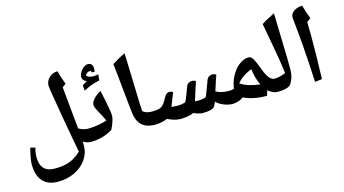

<svg xmlns="http://www.w3.org/2000/svg" viewBox="-97 -1186 2999 1675"><g transform="rotate(-15 1402.0 -349.0)"><path d="M251 117Q161 117 114 64.5Q67 12 67 -88Q67 -105 70 -126.5Q73 -148 78.5 -175Q84 -202 92 -233L136 -222Q123 -179 123 -142Q123 -71 155 -36Q187 -1 253 -1Q310 -1 353.5 -11Q397 -21 435 -45Q464 -62 493 -90L471 -207Q467 -230 455.5 -293.5Q444 -357 426 -461Q421 -493 414.5 -531.5Q408 -570 401.5 -607.5Q395 -645 390.5 -673.5Q386 -702 386 -713Q386 -755 418 -785Q450 -815 494 -815Q503 -781 513 -750.5Q523 -720 534 -692L502 -668Q511 -574 520.5 -478.5Q530 -383 539 -287Q581 -262 625 -262Q634 -262 634 -254V-152Q634 -144 625 -144Q606 -144 587.5 -148.5Q569 -153 548 -165L549 -128Q549 -61 509 -4Q469 53 401 85Q367 101 329.5 109Q292 117 251 117Z M617 -144Q609 -144 609 -152V-254Q609 -262 617 -262Q667 -262 717 -270.5Q767 -279 795 -291Q785 -314 769.5 -342.5Q754 -371 745 -387Q735 -406 728 -421.5Q721 -437 721 -450Q721 -475 748 -504Q775 -533 812 -552Q819 -521 827.5 -481.5Q836 -442 843 -401Q849 -370 851.5 -350Q854 -330 854 -320Q854 -297 842.5 -263.5Q831 -230 815 -199Q724 -144 617 -144ZM680 -590 676 -640 719 -666Q681 -680 681 -712Q681 -733 694 -755Q707 -777 726.5 -792Q746 -807 765 -807Q809 -807 809 -753Q809 -735 804 -726L780 -729V-733Q780 -738 776.5 -741Q773 -744 766 -744Q753 -744 742.5 -736.5Q732 -729 724 -714Q746 -692 784 -692Q794 -692 805.5 -693Q817 -694 831 -697L826 -644Q783 -634 753.5 -623.5Q724 -613 680 -590Z M1202 -144Q1142 -144 1105.5 -164Q1069 -184 1051.5 -218Q1034 -252 1029 -294Q1027 -313 1022 -357.5Q1017 -402 1011.5 -459Q1006 -516 1000 -574Q994 -632 989 -679Q984 -726 981 -749Q1010 -768 1039.5 -784.5Q1069 -801 1100 -815Q1103 -740 1105 -665.5Q1107 -591 1109.5 -516Q1112 -441 1114 -366L1118 -288Q1136 -273 1156 -267.5Q1176 -262 1204 -262Q1210 -262 1210 -254V-152Q1210 -144 1202 -144Z M1423 -135Q1398 -135 1369.5 -143Q1341 -151 1308 -167Q1288 -157 1256.5 -150.5Q1225 -144 1193 -144Q1185 -144 1185 -152V-254Q1185 -262 1193 -262Q1239 -262 1262 -268Q1285 -274 1299 -288Q1310 -299 1320 -314.5Q1330 -330 1349 -364Q1355 -375 1366.5 -382Q1378 -389 1391 -389Q1405 -389 1422 -378Q1409 -348 1397.5 -318Q1386 -288 1374 -257Q1388 -256 1401.5 -255Q1415 -254 1428 -254Q1448 -254 1460 -255.5Q1472 -257 1500 -265Q1505 -273 1512 -289Q1519 -305 1529.5 -332.5Q1540 -360 1555 -400Q1560 -413 1573 -421.5Q1586 -430 1604 -430Q1625 -430 1639 -419Q1633 -404 1620.5 -365Q1608 -326 1585 -251Q1592 -251 1598.5 -251Q1605 -251 1612 -250Q1648 -250 1684 -261Q1687 -266 1692 -278Q1697 -290 1706 -314Q1712 -331 1721 -354Q1730 -377 1741 -408Q1747 -422 1760.5 -430.5Q1774 -439 1791 -439Q1809 -439 1825 -428Q1819 -412 1809 -382Q1799 -352 1779 -289Q1802 -276 1831.5 -269Q1861 -262 1899 -262Q1907 -262 1907 -254V-152Q1907 -144 1899 -144Q1859 -144 1817 -161.5Q1775 -179 1752 -204Q1744 -182 1735 -166.5Q1726 -151 1697 -143Q1683 -139 1664.5 -137Q1646 -135 1624 -135Q1594 -135 1543 -157Q1534 -151 1514.5 -146Q1495 -141 1471 -138Q1447 -135 1423 -135Z M2205 -135Q2141 -135 2086.5 -146.5Q2032 -158 1997 -177Q1969 -158 1944 -151Q1919 -144 1890 -144Q1882 -144 1882 -152V-254Q1882 -262 1890 -262Q1904 -262 1916 -263.5Q1928 -265 1942 -269Q1942 -271 1942.5 -273.5Q1943 -276 1943 -279Q1948 -314 1962.5 -350Q1977 -386 1999.5 -417Q2022 -448 2049 -468Q2091 -501 2135 -501Q2145 -501 2154.5 -494.5Q2164 -488 2173 -475Q2181 -462 2191.5 -438.5Q2202 -415 2214 -382Q2226 -348 2238.5 -323.5Q2251 -299 2264 -285Q2285 -262 2309 -262Q2320 -262 2320 -253V-155Q2320 -144 2309 -144Q2259 -144 2219 -182ZM2174 -246Q2158 -279 2147.5 -316Q2137 -353 2132 -395Q2103 -384 2078.5 -370Q2054 -356 2034 -339.5Q2014 -323 1999 -304Q2027 -282 2070.5 -268Q2114 -254 2174 -246Z M2303 -144Q2295 -144 2295 -152V-254Q2295 -262 2303 -262Q2347 -262 2408 -285Q2404 -314 2400.5 -343.5Q2397 -373 2392 -402Q2388 -431 2372 -517.5Q2356 -604 2330 -749Q2356 -767 2386.5 -783Q2417 -799 2449 -815Q2451 -733 2453 -659.5Q2455 -586 2457 -522Q2459 -458 2460 -403.5Q2461 -349 2461 -302Q2461 -268 2451.5 -236Q2442 -204 2422 -175Q2412 -161 2379.5 -152.5Q2347 -144 2303 -144Z M2641 -144Q2636 -247 2631 -325Q2626 -403 2621 -468.5Q2616 -534 2610 -596Q2604 -658 2597 -730Q2594 -755 2608.5 -774Q2623 -793 2648.5 -804Q2674 -815 2704 -815Q2712 -784 2722.5 -753Q2733 -722 2745 -692L2710 -666Q2712 -611 2712 -534.5Q2712 -458 2710.5 -362Q2709 -266 2705 -152Z"/></g></svg>

Font: Noto Naskh Arabic UI
Style: Regular
Weight: 400
Designer: Monotype Design Team, David Williams, Mohamad Dakak and Nizar Qandah
Foundry: Monotype Imaging Inc.
Version: Version 2.014